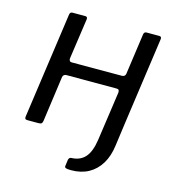

<svg xmlns="http://www.w3.org/2000/svg" viewBox="-105 -620 811 881"><g transform="rotate(15 300.5 -180.0)"><path d="M498.6 -127 480.2 7.2Q473.7 58.7 451.6 95.1Q429.5 131.5 394.3 150.8Q359.1 170 311.4 170Q293.7 170 287 167.4Q280.3 164.8 281.6 156.6L285.7 127.1Q286.7 122.7 289.8 119.1Q292.9 115.6 298.5 115.3Q339.8 114.2 363.6 87.8Q387.5 61.3 395.9 4.4L414.8 -127.3ZM60.7 0Q51.5 0 48.9 -3.1Q46.2 -6.2 47.2 -14.1L118.1 -516.4Q119.6 -530 131.4 -530H192.2Q203.6 -530 202.1 -517.2L174.4 -324.4Q173.8 -318 176.8 -313.3Q179.8 -308.7 186.3 -308.7L424.4 -308.9Q431.9 -308.7 436.7 -312.4Q441.5 -316.2 442.5 -322.7L469.7 -516.4Q471.3 -530 483 -530H543.8Q555.3 -530 553.7 -517.2L483.1 -16.7Q481.8 -7.2 477.9 -3.6Q474 0 463.5 0H412.4Q403.2 0 400.5 -3.1Q397.8 -6.2 398.8 -14.1L429.5 -230.4Q430.1 -237.8 427.4 -242Q424.8 -246.1 417.6 -246.1H179.5Q173 -246.4 167.9 -243Q162.7 -239.6 161.4 -232.4L131.5 -16.7Q130.2 -7.2 126.3 -3.6Q122.3 0 111.9 0Z"/></g></svg>

Font: Libre Franklin Thin
Style: Italic
Weight: 100
Italic angle: -8°
Designer: Pablo Impallari, Rodrigo Fuenzalida, Nhung Nguyen
Foundry: Impallari Type
Version: Version 3.000